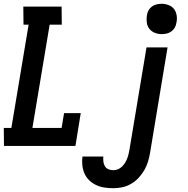

<svg xmlns="http://www.w3.org/2000/svg" viewBox="-23 -770 993 1013"><path d="M-2 0 -3 -95H37L128 -640H101L100 -735H302L303 -640H239L148 -95H302L315 -173H403L375 0ZM575 223Q551 223 528 219.5Q505 216 484.5 206.5Q464 197 448 181.5Q432 166 423 146Q414 126 411.5 103Q409 80 412 56H522Q521 70 522.5 83Q524 96 530.5 107Q537 118 549 123Q561 128 575 128Q587 128 598.5 123.5Q610 119 619.5 110Q629 101 636 90Q643 79 647.5 67.5Q652 56 655 44Q658 32 660 20L750 -520H861L769 35Q765 59 758 82.5Q751 106 738.5 127.5Q726 149 708.5 168Q691 187 668.5 200Q646 213 622 218Q598 223 575 223ZM830 -590Q811 -590 793.5 -597Q776 -604 765 -618Q754 -632 751.5 -651Q749 -670 752 -689Q754 -703 760.5 -715Q767 -727 778.5 -735.5Q790 -744 803.5 -747Q817 -750 830 -750Q849 -750 867 -743Q885 -736 895.5 -722Q906 -708 909 -689Q912 -670 908 -651Q906 -637 899.5 -625Q893 -613 881.5 -604.5Q870 -596 856.5 -593Q843 -590 830 -590Z"/></svg>

Font: Iosevka QP
Style: Bold Italic
Weight: 700
Italic angle: -9°
Designer: Belleve Invis
Foundry: Belleve Invis
Version: Version 20.0.0; ttfautohint (v1.8.4)